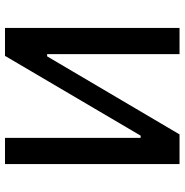

<svg xmlns="http://www.w3.org/2000/svg" viewBox="-5 -735 740 770"><g transform="rotate(90 365.0 -350.0)"><path d="M92 0H204L524 -544H533V0H638V-700H519L206 -169H197V-700H92Z"/></g></svg>

Font: Fixel Display Medium
Style: Regular
Weight: 500
Designer: AlfaBravo + MacPaw
Foundry: Kyrylo Tkachov, Marchela Mozhyna, Serhii Makarenko, Maria Weinstein, Zakhar Kryvoshyya
Version: Version 1.211